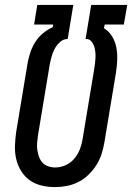

<svg xmlns="http://www.w3.org/2000/svg" viewBox="-20 -755 540 783"><path d="M203 8Q176 8 149 1.5Q122 -5 101 -20Q80 -35 66 -58Q52 -81 46 -107Q40 -133 41 -161Q42 -189 46 -217L93 -500Q97 -522 104.5 -543.5Q112 -565 124.5 -584.5Q137 -604 155.5 -619.5Q174 -635 195 -644L197 -655H119L132 -735H279L256 -596Q238 -596 224 -583Q210 -570 202 -554Q194 -538 189.5 -521Q185 -504 182 -487L135 -204Q133 -189 131.5 -174Q130 -159 132 -144.5Q134 -130 139 -116Q144 -102 153 -92Q162 -82 176 -77Q190 -72 205 -72Q227 -72 248 -81.5Q269 -91 283.5 -108.5Q298 -126 306 -147Q314 -168 317 -189L364 -472Q366 -484 367.5 -496.5Q369 -509 369.5 -521Q370 -533 368.5 -545Q367 -557 363.5 -567.5Q360 -578 352 -587Q344 -596 332 -596H329L352 -735H499L485 -655H407L404 -640Q425 -627 437.5 -606Q450 -585 454.5 -561Q459 -537 458 -511Q457 -485 453 -459L406 -176Q402 -152 394.5 -128Q387 -104 373.5 -82.5Q360 -61 341 -42.5Q322 -24 299 -12.5Q276 -1 251.5 3.5Q227 8 203 8Z"/></svg>

Font: Iosevka Curly Slab MdObl
Style: Regular
Weight: 500
Italic angle: -9°
Monospace: yes
Designer: Belleve Invis
Foundry: Belleve Invis
Version: Version 11.0.0; ttfautohint (v1.8.3)